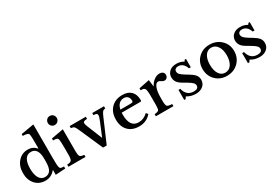

<svg xmlns="http://www.w3.org/2000/svg" viewBox="45 -1744 3904 2727"><g transform="rotate(-30 1997.0 -380.0)"><path d="M433 9V-69H429Q365 9 269 9Q167 9 104 -60.5Q41 -130 41 -244Q41 -356 104.5 -428.5Q168 -501 267 -501Q349 -501 403 -439H407V-526Q407 -643 401 -667Q393 -704 303 -704V-734L515 -770V-236Q515 -101 522 -73Q527 -49 540 -42Q553 -35 594 -35V-1ZM405 -226V-275Q405 -362 375 -406Q345 -450 289 -450Q225 -450 193 -397.5Q161 -345 161 -248Q161 -150 193.5 -94.5Q226 -39 288 -39Q345 -39 375 -81.5Q405 -124 405 -226Z M843 -501V-150Q843 -77 857.5 -57Q872 -37 926 -35V0H646V-35Q700 -37 716 -57Q732 -77 732 -143V-260Q732 -370 726 -396Q722 -418 705.5 -425.5Q689 -433 644 -433V-465ZM703 -683Q703 -715 724 -736.5Q745 -758 776 -758Q807 -758 828.5 -736.5Q850 -715 850 -683Q850 -653 828.5 -631.5Q807 -610 776 -610Q745 -610 724 -631.5Q703 -653 703 -683Z M1208 10 1039 -374Q1016 -427 1000 -441.5Q984 -456 950 -457V-492H1215V-457Q1178 -456 1163.5 -448.5Q1149 -441 1149 -424Q1149 -405 1164 -367L1264 -119H1267L1354 -329Q1382 -397 1382 -420Q1382 -441 1368 -449Q1354 -457 1320 -457V-492H1513V-457Q1483 -453 1468 -437Q1453 -421 1430 -366L1268 10Z M1656 -334H1842Q1880 -334 1889.5 -338.5Q1899 -343 1899 -359Q1899 -402 1876.5 -427Q1854 -452 1811 -452Q1753 -452 1718.5 -403.5Q1684 -355 1684 -254Q1684 -47 1830 -47Q1910 -47 1979 -111L2004 -82Q1929 7 1806 7Q1695 7 1629.5 -59Q1564 -125 1564 -242Q1564 -360 1632.5 -430.5Q1701 -501 1816 -501Q1909 -501 1959 -450.5Q2009 -400 2009 -307Q2009 -294 2004.5 -290.5Q2000 -287 1980 -287H1653Z M2271 -198V-145Q2271 -72 2286.5 -54.5Q2302 -37 2368 -35V0H2080V-35Q2135 -38 2148 -55.5Q2161 -73 2161 -143V-254Q2161 -299 2160.5 -323.5Q2160 -348 2156.5 -370.5Q2153 -393 2148.5 -402Q2144 -411 2133 -418.5Q2122 -426 2110.5 -427Q2099 -428 2077 -428V-460L2250 -495L2264 -385H2267Q2292 -437 2336 -469Q2380 -501 2425 -501Q2459 -501 2479 -484Q2499 -467 2499 -441Q2499 -412 2482.5 -394.5Q2466 -377 2440 -377Q2420 -377 2395 -394.5Q2370 -412 2353 -412Q2317 -412 2294 -354.5Q2271 -297 2271 -198Z M2589 -32 2569 0H2545V-164H2575Q2607 -35 2726 -35Q2801 -35 2801 -91Q2801 -115 2780 -136.5Q2759 -158 2712 -186L2647 -224Q2593 -255 2569.5 -288.5Q2546 -322 2546 -369Q2546 -425 2588 -463Q2630 -501 2703 -501Q2767 -501 2820 -469L2838 -492H2858V-355H2828Q2791 -458 2706 -458Q2679 -458 2662.5 -444.5Q2646 -431 2646 -407Q2646 -379 2666.5 -357.5Q2687 -336 2737 -305L2782 -278Q2843 -242 2870.5 -209Q2898 -176 2898 -128Q2898 -67 2852.5 -29Q2807 9 2735 9Q2654 9 2589 -32Z M3507 -250Q3507 -137 3432.5 -64Q3358 9 3246 9Q3135 9 3062 -64Q2989 -137 2989 -250Q2989 -359 3062 -430Q3135 -501 3246 -501Q3357 -501 3432 -429.5Q3507 -358 3507 -250ZM3246 -452Q3183 -452 3146.5 -396.5Q3110 -341 3110 -249Q3110 -154 3146.5 -98.5Q3183 -43 3246 -43Q3311 -43 3348.5 -99Q3386 -155 3386 -249Q3386 -340 3348 -396Q3310 -452 3246 -452Z M3634 -32 3614 0H3590V-164H3620Q3652 -35 3771 -35Q3846 -35 3846 -91Q3846 -115 3825 -136.5Q3804 -158 3757 -186L3692 -224Q3638 -255 3614.5 -288.5Q3591 -322 3591 -369Q3591 -425 3633 -463Q3675 -501 3748 -501Q3812 -501 3865 -469L3883 -492H3903V-355H3873Q3836 -458 3751 -458Q3724 -458 3707.5 -444.5Q3691 -431 3691 -407Q3691 -379 3711.5 -357.5Q3732 -336 3782 -305L3827 -278Q3888 -242 3915.5 -209Q3943 -176 3943 -128Q3943 -67 3897.5 -29Q3852 9 3780 9Q3699 9 3634 -32Z"/></g></svg>

Font: Kolar Light
Style: Regular
Weight: 300
Designer: Ramakrishna Saiteja (Kannada); Shiva Nallaperumal (Latin)
Foundry: Indian Type Foundry
Version: Version 1.001;PS 1.0;hotconv 1.0.88;makeotf.lib2.5.647800